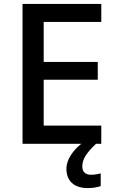

<svg xmlns="http://www.w3.org/2000/svg" viewBox="-20 -800 597 980"><path d="M400 49C400 10 425 -23 470 -66H497V-159H203V-393H479V-484H203V-688H497V-780H95V-66H395C356 -35 319 12 319 61C319 122 356 160 428 160C456 160 474 156 494 150V85C482 88 465 92 444 92C417 92 400 78 400 49Z"/></svg>

Font: Noto Sans Malayalam UI Medium
Style: Regular
Weight: 500
Designer: Jelle Bosma - Monotype Design Team
Foundry: Monotype Imaging Inc.
Version: Version 2.104